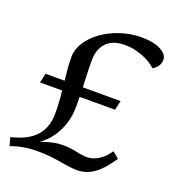

<svg xmlns="http://www.w3.org/2000/svg" viewBox="-112 -671 698 768"><g transform="rotate(20 237.0 -287.0)"><path d="M41 -273.4 49.8 -313.5H369.1L360.4 -273.4ZM13.7 7.8 3.9 -27.3Q74.2 -43.9 107.4 -80.6Q140.6 -117.2 140.6 -177.7Q140.6 -211.9 138.2 -242.7Q135.7 -273.4 132.3 -301.8Q128.9 -330.1 126.5 -357.9Q124 -385.7 124 -413.1Q124 -444.3 143.6 -475.1Q163.1 -505.9 196.8 -529.8Q230.5 -553.7 273.4 -567.9Q316.4 -582 362.3 -582Q414.1 -582 443.8 -565.9Q473.6 -549.8 473.6 -527.3Q473.6 -498 444.3 -480.5Q424.8 -498 401.9 -508.8Q378.9 -519.5 354.5 -525.4Q330.1 -531.2 304.7 -530.3Q256.8 -529.3 231 -502Q205.1 -474.6 205.1 -426.8Q205.1 -395.5 206.5 -364.3Q208 -333 209 -300.8Q210 -268.6 210 -234.4Q210 -198.2 201.2 -166.5Q192.4 -134.8 175.8 -107.9Q159.2 -81.1 134.3 -60.1Q109.4 -39.1 76.2 -23.4L78.1 -33.2Q113.3 -47.9 136.7 -55.2Q160.2 -62.5 177.2 -65.9Q194.3 -69.3 212.9 -69.3Q242.2 -69.3 270.5 -63Q298.8 -56.6 318.4 -56.6Q343.8 -56.6 368.2 -71.8Q392.6 -86.9 411.1 -115.2L438.5 -92.8Q403.3 -40 370.6 -17.1Q337.9 5.9 299.8 5.9Q283.2 5.9 264.6 3.4Q246.1 1 224.6 -2.9Q203.1 -6.8 178.7 -9.3Q154.3 -11.7 125 -11.7Q94.7 -11.7 67.4 -6.8Q40 -2 13.7 7.8Z"/></g></svg>

Font: Crimson Pro ExtraLight Light
Style: Italic
Weight: 300
Italic angle: -12°
Version: Version 1.002